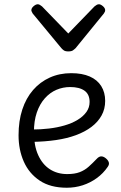

<svg xmlns="http://www.w3.org/2000/svg" viewBox="-20 -862 566 900"><path d="M293 18Q216 18 166 -15.5Q116 -49 91.5 -104.5Q67 -160 67 -228Q67 -295 84.5 -348.5Q102 -402 135 -440Q168 -478 213.5 -498.5Q259 -519 314 -519Q365 -519 400.5 -503.5Q436 -488 454.5 -458.5Q473 -429 473 -389Q473 -351 456 -320.5Q439 -290 408.5 -267Q378 -244 336 -228.5Q294 -213 242.5 -205.5Q191 -198 133 -197V-255Q171 -255 209.5 -259.5Q248 -264 282.5 -274Q317 -284 343.5 -300Q370 -316 385 -337Q400 -358 400 -384Q400 -420 376 -437Q352 -454 309 -454Q275 -454 244.5 -441Q214 -428 190 -401Q166 -374 152.5 -334.5Q139 -295 139 -242Q139 -179 159 -135Q179 -91 214 -68.5Q249 -46 295 -46Q330 -46 353.5 -55Q377 -64 395.5 -80.5Q414 -97 433 -117Q444 -129 454.5 -129Q465 -129 476 -120Q487 -111 490 -101Q493 -91 485 -80Q464 -49 433.5 -27Q403 -5 367.5 6.5Q332 18 293 18ZM444 -842Q452 -842 462.5 -833Q473 -824 473 -814Q473 -811 472 -808Q471 -805 467 -799L335 -637Q329 -631 322 -626Q315 -621 300 -621Q286 -621 279 -626Q272 -631 267 -637L133 -799Q130 -805 128.5 -808Q127 -811 127 -814Q127 -824 137.5 -833Q148 -842 157 -842Q162 -842 167 -839Q172 -836 177 -832L300 -705L423 -832Q428 -836 433 -839Q438 -842 444 -842Z"/></svg>

Font: Playwrite US Modern Light
Style: Regular
Weight: 300
Designer: Veronika Burian, José Scaglione
Foundry: TypeTogether
Version: Version 1.003